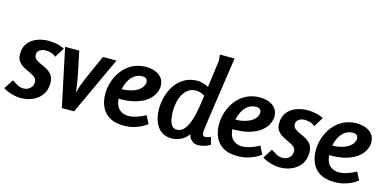

<svg xmlns="http://www.w3.org/2000/svg" viewBox="-88 -1180 3237 1603"><g transform="rotate(15 1530.5 -378.5)"><path d="M327 -395Q310 -412 286 -419Q262 -426 238 -426Q220 -426 203.5 -420Q187 -414 176.5 -401.5Q166 -389 166 -369Q166 -346 184 -331.5Q202 -317 229 -305.5Q256 -294 283 -279Q310 -264 328 -239Q346 -214 346 -172Q346 -111 316.5 -70Q287 -29 239.5 -8.5Q192 12 137 12Q100 12 58.5 0Q17 -12 -15 -32L37 -114Q60 -99 85.5 -85Q111 -71 139 -71Q161 -71 179 -80.5Q197 -90 208 -107Q219 -124 219 -147Q219 -172 200.5 -187Q182 -202 155.5 -213.5Q129 -225 102 -240Q75 -255 56.5 -278.5Q38 -302 38 -342Q38 -401 67.5 -438Q97 -475 144 -492.5Q191 -510 243 -510Q276 -510 313 -502.5Q350 -495 379 -479Z M508 -497Q527 -409 538.5 -352.5Q550 -296 556.5 -261Q563 -226 566 -201Q569 -176 571 -151Q581 -187 591 -215Q601 -243 615.5 -277.5Q630 -312 653 -363.5Q676 -415 713 -497H830L598 4H492L386 -497Z M1084 -510Q1127 -510 1163 -496.5Q1199 -483 1220.5 -455.5Q1242 -428 1242 -384Q1242 -359 1228 -326Q1214 -293 1178 -262Q1142 -231 1078 -211.5Q1014 -192 915 -194V-277Q969 -277 1008 -287Q1047 -297 1071.5 -313.5Q1096 -330 1107.5 -349.5Q1119 -369 1119 -387Q1119 -404 1108 -415Q1097 -426 1075 -426Q1039 -426 1011.5 -408.5Q984 -391 965.5 -361Q947 -331 937.5 -295Q928 -259 928 -221Q928 -145 959.5 -110.5Q991 -76 1043 -76Q1075 -76 1113 -88Q1151 -100 1191 -122L1226 -54Q1226 -54 1212.5 -44Q1199 -34 1173 -21Q1147 -8 1110.5 2Q1074 12 1028 12Q950 12 902.5 -17Q855 -46 833 -95.5Q811 -145 811 -204Q811 -261 829.5 -315.5Q848 -370 883 -414Q918 -458 969 -484Q1020 -510 1084 -510Z M1656 -714 1651 -769H1778Q1759 -639 1742 -523.5Q1725 -408 1712 -318Q1699 -228 1691.5 -172Q1684 -116 1684 -104Q1684 -95 1689 -84Q1694 -73 1709 -73Q1719 -73 1733 -77Q1747 -81 1757 -85L1774 -22Q1752 -8 1723 0.5Q1694 9 1668 9Q1638 9 1615 -10.5Q1592 -30 1586 -59H1582Q1553 -20 1513.5 -4Q1474 12 1442 12Q1384 12 1347.5 -17.5Q1311 -47 1294 -95.5Q1277 -144 1277 -201Q1277 -256 1292.5 -310.5Q1308 -365 1339.5 -410Q1371 -455 1418.5 -482Q1466 -509 1530 -509Q1556 -509 1595.5 -496Q1635 -483 1662 -450V-365Q1628 -397 1597 -412Q1566 -427 1536 -427Q1504 -427 1478 -411.5Q1452 -396 1433 -366.5Q1414 -337 1404 -296Q1394 -255 1394 -204Q1394 -150 1410 -110Q1426 -70 1465 -70Q1497 -70 1520 -92.5Q1543 -115 1559.5 -153Q1576 -191 1586.5 -238Q1597 -285 1604 -334Z M2067 -510Q2110 -510 2146 -496.5Q2182 -483 2203.5 -455.5Q2225 -428 2225 -384Q2225 -359 2211 -326Q2197 -293 2161 -262Q2125 -231 2061 -211.5Q1997 -192 1898 -194V-277Q1952 -277 1991 -287Q2030 -297 2054.5 -313.5Q2079 -330 2090.5 -349.5Q2102 -369 2102 -387Q2102 -404 2091 -415Q2080 -426 2058 -426Q2022 -426 1994.5 -408.5Q1967 -391 1948.5 -361Q1930 -331 1920.5 -295Q1911 -259 1911 -221Q1911 -145 1942.5 -110.5Q1974 -76 2026 -76Q2058 -76 2096 -88Q2134 -100 2174 -122L2209 -54Q2209 -54 2195.5 -44Q2182 -34 2156 -21Q2130 -8 2093.5 2Q2057 12 2011 12Q1933 12 1885.5 -17Q1838 -46 1816 -95.5Q1794 -145 1794 -204Q1794 -261 1812.5 -315.5Q1831 -370 1866 -414Q1901 -458 1952 -484Q2003 -510 2067 -510Z M2566 -395Q2549 -412 2525 -419Q2501 -426 2477 -426Q2459 -426 2442.5 -420Q2426 -414 2415.5 -401.5Q2405 -389 2405 -369Q2405 -346 2423 -331.5Q2441 -317 2468 -305.5Q2495 -294 2522 -279Q2549 -264 2567 -239Q2585 -214 2585 -172Q2585 -111 2555.5 -70Q2526 -29 2478.5 -8.5Q2431 12 2376 12Q2339 12 2297.5 0Q2256 -12 2224 -32L2276 -114Q2299 -99 2324.5 -85Q2350 -71 2378 -71Q2400 -71 2418 -80.5Q2436 -90 2447 -107Q2458 -124 2458 -147Q2458 -172 2439.5 -187Q2421 -202 2394.5 -213.5Q2368 -225 2341 -240Q2314 -255 2295.5 -278.5Q2277 -302 2277 -342Q2277 -401 2306.5 -438Q2336 -475 2383 -492.5Q2430 -510 2482 -510Q2515 -510 2552 -502.5Q2589 -495 2618 -479Z M2904 -510Q2947 -510 2983 -496.5Q3019 -483 3040.5 -455.5Q3062 -428 3062 -384Q3062 -359 3048 -326Q3034 -293 2998 -262Q2962 -231 2898 -211.5Q2834 -192 2735 -194V-277Q2789 -277 2828 -287Q2867 -297 2891.5 -313.5Q2916 -330 2927.5 -349.5Q2939 -369 2939 -387Q2939 -404 2928 -415Q2917 -426 2895 -426Q2859 -426 2831.5 -408.5Q2804 -391 2785.5 -361Q2767 -331 2757.5 -295Q2748 -259 2748 -221Q2748 -145 2779.5 -110.5Q2811 -76 2863 -76Q2895 -76 2933 -88Q2971 -100 3011 -122L3046 -54Q3046 -54 3032.5 -44Q3019 -34 2993 -21Q2967 -8 2930.5 2Q2894 12 2848 12Q2770 12 2722.5 -17Q2675 -46 2653 -95.5Q2631 -145 2631 -204Q2631 -261 2649.5 -315.5Q2668 -370 2703 -414Q2738 -458 2789 -484Q2840 -510 2904 -510Z"/></g></svg>

Font: Rosario
Style: Italic
Weight: 400
Italic angle: -8.05°
Designer: Hector Gatti
Foundry: Omnibus Type
Version: Version 1.201